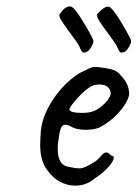

<svg xmlns="http://www.w3.org/2000/svg" viewBox="-20 -595 431 602"><path d="M216 -13Q191 -13 168.5 -25Q146 -37 131 -58Q118 -74 112 -94Q106 -114 106 -143Q106 -153 108 -183Q111 -220 132.5 -260Q154 -300 186 -331.5Q218 -363 249 -375Q265 -385 278 -385Q285 -385 292 -384Q299 -383 307 -382Q329 -379 340.5 -373.5Q352 -368 360 -357Q385 -332 385 -299Q381 -275 354 -244Q327 -213 289 -194Q271 -188 248 -188Q217 -188 198 -201Q189 -204 184 -204Q175 -204 170.5 -192Q166 -180 162 -148Q161 -141 161 -128Q161 -77 195 -72Q218 -67 228 -67Q240 -67 255 -75L274 -86Q280 -89 285 -94Q290 -99 294 -103Q296 -105 300 -109.5Q304 -114 307.5 -115.5Q311 -117 314 -117Q318 -117 323 -112.5Q328 -108 331 -106Q340 -106 335 -93.5Q330 -81 313.5 -64.5Q297 -48 276 -35Q251 -13 216 -13ZM327 -302Q327 -314 318 -322Q309 -330 293 -330Q281 -330 275 -328Q261 -324 242 -306.5Q223 -289 209 -271Q195 -253 198 -250Q203 -241 237 -241Q260 -241 275 -247Q292 -254 309.5 -272Q327 -290 327 -302ZM243 -430Q239 -430 236 -434.5Q233 -439 228 -451Q225 -458 201 -490Q181 -517 172 -531.5Q163 -546 168 -552Q184 -575 199 -575Q204 -575 207 -572Q218 -565 245.5 -519Q273 -473 273 -466Q274 -462 267.5 -450Q261 -438 253 -433Q247 -430 243 -430ZM361 -430Q357 -430 354 -434.5Q351 -439 346 -451Q343 -458 319 -490Q299 -517 290 -531.5Q281 -546 286 -552Q312 -581 325 -572Q337 -564 364 -518.5Q391 -473 391 -466Q392 -462 385.5 -450Q379 -438 372 -433Q365 -430 361 -430Z"/></svg>

Font: Caveat
Style: Regular
Weight: 400
Designer: Pablo Impallari
Foundry: Pablo Impallari
Version: Version 1.500; ttfautohint (v1.6)